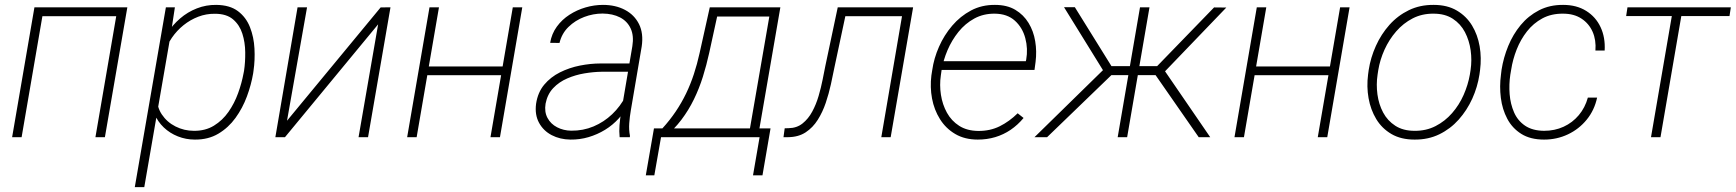

<svg xmlns="http://www.w3.org/2000/svg" viewBox="-20 -558 7061 781"><path d="M470.2 -528.3 464.4 -492.2H140.1L145.5 -528.3ZM158.7 -528.3 67.9 0H29.3L120.1 -528.3ZM498 -528.3 406.7 0H368.2L459 -528.3Z M675.8 -425.8 566.9 203.1H528.3L654.8 -528.3H691.4ZM1011.2 -270 1009.8 -259.8Q1002 -213.4 984.4 -165.8Q966.8 -118.2 938 -78.4Q909.2 -38.6 868.2 -14.2Q827.1 10.3 772.5 9.8Q736.3 9.8 703.6 -3.2Q670.9 -16.1 646.2 -39.6Q621.6 -63 608.2 -95Q594.7 -127 596.7 -165L627.4 -348.6Q637.7 -387.7 659.7 -421.9Q681.6 -456.1 712.4 -482.7Q743.2 -509.3 780.8 -523.9Q818.4 -538.6 859.4 -538.1Q914.6 -537.6 947.8 -512.7Q981 -487.8 996.8 -447.5Q1012.7 -407.2 1015.1 -360.4Q1017.6 -313.5 1011.2 -270ZM970.7 -259.8 972.7 -270Q978 -305.2 977.5 -345.5Q977.1 -385.7 965.8 -421.1Q954.6 -456.5 928 -479.2Q901.4 -502 854 -502Q818.8 -502.4 786.4 -490Q753.9 -477.5 726.6 -455.6Q699.2 -433.6 679.2 -404.5Q659.2 -375.5 649.9 -341.3L619.1 -167.5Q616.7 -125 637.9 -93Q659.2 -61 694.1 -43.5Q729 -25.9 768.6 -25.9Q815.4 -25.4 850.3 -46.9Q885.3 -68.4 909.4 -103Q933.6 -137.7 948.5 -179Q963.4 -220.2 970.7 -259.8Z M1147.5 -66.9 1528.3 -527.8 1568.4 -528.3 1477.1 0H1438.5L1518.1 -459L1139.2 0H1100.1L1190.4 -528.3H1229Z M2035.6 -287.6 2029.8 -252H1705.6L1711.4 -287.6ZM1765.6 -528.3 1674.8 0H1636.2L1727.1 -528.3ZM2104.5 -528.3 2013.7 0H1975.1L2065.9 -528.3Z M2505.9 -97.2 2552.2 -370.1Q2559.1 -412.6 2545.4 -442.1Q2531.7 -471.7 2502.2 -487.1Q2472.7 -502.4 2431.2 -502.9Q2393.1 -502.9 2356.4 -489Q2319.8 -475.1 2292.5 -448.5Q2265.1 -421.9 2255.9 -383.3L2217.8 -383.8Q2224.1 -420.9 2245.1 -449.7Q2266.1 -478.5 2296.4 -498Q2326.7 -517.6 2361.8 -527.8Q2397 -538.1 2432.6 -538.1Q2483.9 -538.1 2522.2 -517.8Q2560.5 -497.6 2579.3 -460Q2598.1 -422.4 2590.3 -369.1L2545.9 -108.4Q2541.5 -83 2539.6 -56.9Q2537.6 -30.8 2542.5 -5.4L2542 0H2500.5Q2498 -24.4 2500 -48.8Q2502 -73.2 2505.9 -97.2ZM2552.7 -299.8 2548.8 -266.1H2426.3Q2393.6 -265.6 2357.2 -259.5Q2320.8 -253.4 2287.4 -239Q2253.9 -224.6 2230.2 -199.5Q2206.5 -174.3 2199.2 -136.2Q2193.8 -103 2207 -78.4Q2220.2 -53.7 2246.1 -40.3Q2272 -26.9 2303.2 -26.4Q2352.1 -25.9 2394.3 -43.7Q2436.5 -61.5 2470 -93.3Q2503.4 -125 2525.4 -167.5L2538.1 -138.7Q2522.5 -104.5 2497.6 -76.9Q2472.7 -49.3 2441.2 -30Q2409.7 -10.7 2374 -0.2Q2338.4 10.3 2300.3 9.8Q2257.8 9.3 2224.1 -8.3Q2190.4 -25.9 2172.6 -58.6Q2154.8 -91.3 2160.6 -135.7Q2167.5 -182.1 2193.6 -213.4Q2219.7 -244.6 2257.8 -263.7Q2295.9 -282.7 2339.1 -291.3Q2382.3 -299.8 2421.9 -299.8Z M2867.2 -528.3H2905.3L2864.7 -342.3Q2854 -293.5 2839.1 -245.8Q2824.2 -198.2 2802.7 -154.1Q2781.2 -109.9 2751.7 -70.8Q2722.2 -31.7 2683.1 0H2656.7L2662.6 -35.6H2674.3Q2704.6 -68.8 2728.5 -104.2Q2752.4 -139.6 2770.8 -177.7Q2789.1 -215.8 2802.5 -256.6Q2815.9 -297.4 2825.7 -341.8ZM2883.3 -528.3H3154.3L3063 0H3024.4L3109.4 -490.7H2877.9ZM2640.1 -35.6H3114.3L3081.5 155.3H3043L3069.8 0H2668.9L2641.6 155.3H2606.9Z M3666.5 -528.3 3661.1 -492.2H3394L3399.4 -528.3ZM3694.3 -528.3 3603 0H3564.9L3655.3 -528.3ZM3387.7 -528.3H3426.3L3374.5 -285.2Q3368.2 -253.4 3359.9 -215.3Q3351.6 -177.2 3338.9 -139.6Q3326.2 -102.1 3306.4 -70.6Q3286.6 -39.1 3257.3 -19.8Q3228 -0.5 3186 0H3167L3171.9 -36.1L3188 -36.6Q3221.2 -37.1 3244.6 -55.9Q3268.1 -74.7 3283.9 -104Q3299.8 -133.3 3309.8 -167.5Q3319.8 -201.7 3326.2 -234.1Q3332.5 -266.6 3337.4 -290.5Z M3957.5 9.8Q3904.3 9.8 3865.7 -12.9Q3827.1 -35.6 3803.5 -73.5Q3779.8 -111.3 3771.2 -157.5Q3762.7 -203.6 3768.6 -251L3772 -272.5Q3778.8 -320.8 3799.6 -367.9Q3820.3 -415 3853.3 -453.6Q3886.2 -492.2 3929.9 -515.4Q3973.6 -538.6 4027.3 -538.1Q4076.2 -538.1 4109.9 -518.1Q4143.6 -498 4163.8 -464.8Q4184.1 -431.6 4190.9 -390.4Q4197.8 -349.1 4192.4 -306.2L4188 -273.4H3795.4L3800.8 -309.1H4152.8L4154.3 -315.4Q4162.1 -359.9 4150.6 -402.8Q4139.2 -445.8 4108.2 -473.9Q4077.1 -502 4026.4 -502.4Q3980.5 -502.9 3943.4 -482.7Q3906.2 -462.4 3878.9 -428.5Q3851.6 -394.5 3834.2 -353.8Q3816.9 -313 3810.1 -272.5L3807.1 -251.5Q3801.3 -212.4 3807.4 -172.6Q3813.5 -132.8 3831.8 -99.6Q3850.1 -66.4 3881.8 -46.1Q3913.6 -25.9 3959 -25.4Q4007.3 -24.9 4046.6 -44.4Q4085.9 -64 4119.6 -97.2L4143.6 -78.1Q4120.1 -49.8 4091.1 -30Q4062 -10.3 4028.3 -0.2Q3994.6 9.8 3957.5 9.8Z M4479 -252.4 4308.1 -528.8H4352.1L4501 -289.1H4593.3L4586.4 -252.4ZM4502.9 -254.4 4239.3 0H4188L4483.4 -289.1ZM4655.8 -528.3 4564.9 0H4526.4L4617.2 -528.3ZM4968.3 -527.3 4704.1 -252.4H4594.2L4598.1 -289.1H4687L4918.5 -527.8ZM4856 0 4676.8 -257.8 4704.6 -289.1 4902.8 0Z M5400.9 -287.6 5395 -252H5070.8L5076.7 -287.6ZM5130.9 -528.3 5040 0H5001.5L5092.3 -528.3ZM5469.7 -528.3 5378.9 0H5340.3L5431.2 -528.3Z M5544.9 -254.4 5547.4 -272.9Q5555.2 -323.7 5576.7 -371.3Q5598.1 -418.9 5631.8 -456.8Q5665.5 -494.6 5710.9 -516.6Q5756.3 -538.6 5812 -538.1Q5867.2 -538.1 5906 -515.1Q5944.8 -492.2 5967.8 -454.3Q5990.7 -416.5 5998.8 -369.4Q6006.8 -322.3 6000.5 -273.4L5998 -254.9Q5990.2 -204.1 5968.8 -156.7Q5947.3 -109.4 5913.6 -71.5Q5879.9 -33.7 5834.7 -11.7Q5789.6 10.3 5733.9 9.8Q5678.7 9.8 5639.9 -12.9Q5601.1 -35.6 5578.1 -73.7Q5555.2 -111.8 5546.9 -158.7Q5538.6 -205.6 5544.9 -254.4ZM5586.4 -272.9 5583.5 -253.9Q5577.6 -214.4 5583 -174.1Q5588.4 -133.8 5606.2 -100.3Q5624 -66.9 5655.8 -46.4Q5687.5 -25.9 5733.9 -25.9Q5781.2 -25.4 5819.6 -45.2Q5857.9 -64.9 5886.7 -97.9Q5915.5 -130.9 5933.6 -171.9Q5951.7 -212.9 5959 -254.9L5961.9 -273.4Q5967.8 -313 5962.2 -353.3Q5956.5 -393.6 5939 -427.2Q5921.4 -460.9 5889.6 -481.7Q5857.9 -502.4 5811.5 -502.4Q5764.6 -502.9 5726.3 -483.2Q5688 -463.4 5659.2 -430.2Q5630.4 -397 5611.8 -356Q5593.3 -314.9 5586.4 -272.9Z M6260.7 -25.9Q6304.2 -25.9 6340.3 -42.5Q6376.5 -59.1 6402.1 -89.6Q6427.7 -120.1 6439 -161.1H6476.6Q6465.8 -109.9 6434.3 -71.3Q6402.8 -32.7 6357.9 -11.5Q6313 9.8 6260.7 9.8Q6205.1 9.8 6168.2 -13.4Q6131.3 -36.6 6111.1 -75Q6090.8 -113.3 6085 -159.9Q6079.1 -206.5 6085.4 -253.4L6087.9 -274.4Q6095.7 -323.7 6115 -370.8Q6134.3 -418 6165.5 -455.8Q6196.8 -493.7 6240.2 -516.1Q6283.7 -538.6 6338.9 -538.1Q6393.1 -538.1 6432.1 -513.7Q6471.2 -489.3 6490.7 -447.5Q6510.3 -405.8 6507.3 -352.5H6469.7Q6473.1 -395 6458.3 -428.7Q6443.4 -462.4 6412.8 -482.4Q6382.3 -502.4 6338.4 -502.4Q6290.5 -502.9 6253.9 -483.2Q6217.3 -463.4 6191.4 -430.4Q6165.5 -397.5 6149.4 -356.7Q6133.3 -315.9 6127 -274.4L6123.5 -253.9Q6117.7 -214.8 6120.8 -174.8Q6124 -134.8 6138.7 -101.1Q6153.3 -67.4 6183.3 -46.9Q6213.4 -26.4 6260.7 -25.9Z M6825.2 -528.3 6734.4 0H6695.8L6786.6 -528.3ZM7020.5 -528.3 7015.1 -492.7H6594.7L6600.1 -528.3Z"/></svg>

Font: Roboto ExtraLight
Style: Italic
Weight: 250
Designer: Christian Robertson
Foundry: Google
Version: Version 3.009; 2024